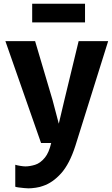

<svg xmlns="http://www.w3.org/2000/svg" viewBox="-20 -782 613 1050"><path d="M63.5 239V119Q72 122 90.2 125Q108.5 128 119 128Q143 128 171.8 119.2Q200.5 110.5 225.5 80Q247.5 53.5 260 0H204.5L9.5 -557H172L267.5 -234.5L301.5 -105.5L332 -234.5L410 -557H571.5L392.5 14.5Q360.5 114.5 314.2 166Q268 217.5 214.5 235Q199.5 241 176.2 244.5Q153 248 135.5 248Q128 248 112 246.5Q96 245 81.2 243Q66.5 241 63.5 239ZM156 -659.5V-761.5H445V-659.5Z"/></svg>

Font: Koeln Type Sans
Style: Bold
Weight: 700
Designer: Eben Sorkin
Foundry: Eben Sorkin
Version: Version 2.001